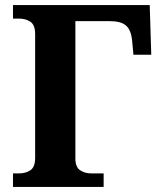

<svg xmlns="http://www.w3.org/2000/svg" viewBox="-20 -734 636 754"><path d="M31 0V-53H54Q81 -53 99.5 -65.5Q118 -78 118 -114V-600Q118 -636 99.5 -648.5Q81 -661 54 -661H31V-714H568L574 -519H504L499 -573Q495 -616 475 -633.5Q455 -651 411 -651H276V-112Q276 -78 294.5 -65.5Q313 -53 339 -53H387V0Z"/></svg>

Font: Noto Serif
Style: Bold
Weight: 700
Designer: Monotype Design Team
Foundry: Monotype Imaging Inc.
Version: Version 2.014